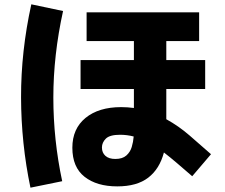

<svg xmlns="http://www.w3.org/2000/svg" viewBox="-20 -806 1040 889"><path d="M121 63Q78 -142 77.5 -355Q77 -568 125 -786L272 -755Q227 -550 227 -354.5Q227 -159 268 33ZM957 -92 870 10Q834 -21 801.5 -49Q769 -77 739 -100Q719 -24 666.5 16.5Q614 57 523 57Q428 57 371.5 12.5Q315 -32 315 -122Q315 -210 376 -260Q437 -310 541 -310Q571 -310 600 -306V-394H353V-528H600V-616H381V-749H902V-616H750V-528H930V-394H750V-254Q808 -222 858 -178.5Q908 -135 957 -92ZM452 -123Q452 -99 468 -84.5Q484 -70 514 -70Q547 -70 565 -86Q583 -102 590 -125.5Q597 -149 599 -174Q568 -182 536 -182Q488 -182 470 -164Q452 -146 452 -123Z"/></svg>

Font: Murecho
Style: Bold
Weight: 700
Designer: Neil Summerour
Foundry: Positype
Version: Version 1.010; ttfautohint (v1.8.3)